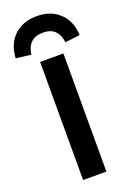

<svg xmlns="http://www.w3.org/2000/svg" viewBox="-198 -1015 736 1077"><g transform="rotate(-20 170.0 -476.5)"><path d="M101 0V-705H240V0ZM69 -760 -21 -771Q-16 -857 36 -905Q88 -953 170 -953Q253 -953 305 -904.5Q357 -856 361 -771L272 -760Q268 -802 244 -828Q220 -854 171 -854Q124 -854 99 -829Q74 -804 69 -760Z"/></g></svg>

Font: Nunito Sans 6pt
Style: Bold
Weight: 700
Version: Version 3.101;gftools[0.9.27]